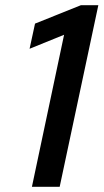

<svg xmlns="http://www.w3.org/2000/svg" viewBox="-20 -720 399 740"><path d="M359 -700 210 0H103L227 -586L94 -532L115 -629L292 -700Z"/></svg>

Font: Red Hat Text Medium
Style: Italic
Weight: 500
Italic angle: -12°
Designer: Pentagram / MCKL
Foundry: Pentagram / MCKL
Version: Version 1.003; Red Hat Text Medium Italic